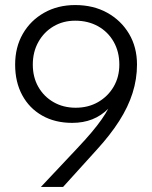

<svg xmlns="http://www.w3.org/2000/svg" viewBox="-20 -741 603 761"><path d="M142 0 285 -152Q319 -188 343 -216.5Q367 -245 383 -268Q399 -291 409 -310Q381 -282 345.5 -268Q310 -254 266 -254Q198 -254 147 -283Q96 -312 68 -364Q40 -416 40 -485Q40 -554 70.5 -607Q101 -660 155 -690.5Q209 -721 278 -721Q350 -721 405 -690.5Q460 -660 491.5 -607Q523 -554 523 -485Q523 -428 505.5 -372.5Q488 -317 452.5 -261.5Q417 -206 364 -148L230 0ZM280 -314Q330 -314 369 -336.5Q408 -359 430.5 -397.5Q453 -436 453 -485Q453 -536 430.5 -575.5Q408 -615 368.5 -637Q329 -659 278 -659Q230 -659 192 -636.5Q154 -614 132 -574.5Q110 -535 110 -485Q110 -435 132 -396.5Q154 -358 192.5 -336Q231 -314 280 -314Z"/></svg>

Font: TikTok Sans Light
Style: Regular
Weight: 300
Version: Version 4.000